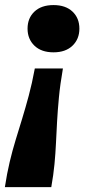

<svg xmlns="http://www.w3.org/2000/svg" viewBox="-29 -544 375 772"><path d="M-9.4 208.4H177.2Q186 158.6 190.1 115.5Q194.2 72.4 196.1 30.8Q198 -10.8 200.5 -55.4Q203 -100 207.9 -152.2Q212.8 -204.4 224 -268.8H111Q99.8 -208.4 86.6 -159.3Q73.4 -110.2 60.1 -66.8Q46.8 -23.4 33.9 18.7Q21 60.8 10 107Q-1 153.2 -9.4 208.4ZM81.8 -428.8Q81.8 -471.2 109.5 -497.4Q137.2 -523.6 186.2 -523.6Q234.8 -523.6 262.5 -497.4Q290.2 -471.2 290.2 -428.8Q290.2 -387 262.5 -360.3Q234.8 -333.6 186.2 -333.6Q137.2 -333.6 109.5 -360.3Q81.8 -387 81.8 -428.8Z"/></svg>

Font: Roboto Serif 20pt
Style: Italic
Weight: 400
Italic angle: -10°
Designer: Greg Gazdowicz
Foundry: Commercial Type
Version: Version 1.008